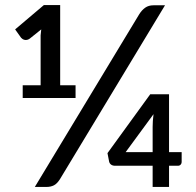

<svg xmlns="http://www.w3.org/2000/svg" viewBox="-20 -741 778 761"><path d="M218 -31.5Q206.5 -13 193.8 -6.5Q181 0 163.5 0H118L531.5 -684Q542 -701 555.5 -710.5Q569 -720 588 -720H634ZM279.5 -403V-352.5H70V-403H141V-601L143.5 -624.5L98 -588Q92.5 -584 87.2 -583Q82 -582 77.5 -583Q73 -584 69.2 -586.5Q65.5 -589 63.5 -591.5L40 -624.5L154 -721H218.5V-403ZM585 -138V-238Q585 -249 585.8 -261.8Q586.5 -274.5 588.5 -288.5L478 -138ZM700 -138V-98.5Q700 -93 696 -88.5Q692 -84 685 -84H650V0H585V-84H436.5Q426 -84 420 -88.8Q414 -93.5 412.5 -100.5L406 -134L575.5 -367.5H650V-138Z"/></svg>

Font: Lato 2
Style: Regular
Weight: 600
Designer: Lukasz Dziedzic with Adam Twardoch and Botio Nikoltchev
Foundry: tyPoland Lukasz Dziedzic
Version: Version 2.015; 2015-08-06; http://www.latofonts.com/